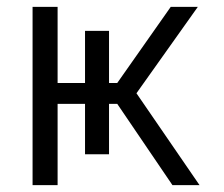

<svg xmlns="http://www.w3.org/2000/svg" viewBox="-20 -540 652 560"><path d="M75 0V-520H148V-298H228V-450H298V-298H322L478 -520H557L378 -268L562 0H483L322 -237H298V-90H228V-237H148V0Z"/></svg>

Font: Mplus 1p
Style: Regular
Weight: 400
Version: Version 1.061